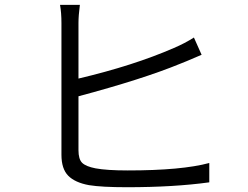

<svg xmlns="http://www.w3.org/2000/svg" viewBox="-20 -786 1040 804"><path d="M308.6 -382.8V-157.2Q308.6 -119.1 324.2 -104Q339.8 -88.9 379.9 -81.1Q426.8 -72.3 514.6 -72.3Q741.2 -72.3 856.4 -103.5V-22.5Q708 -2 511.7 -2Q405.3 -2 352.5 -10.7Q293.9 -21.5 265.6 -50.3Q237.3 -79.1 237.3 -137.7V-689.5Q237.3 -732.4 231.4 -765.6H314.5Q308.6 -720.7 308.6 -689.5V-457Q540 -511.7 708 -585Q753.9 -604.5 792 -628.9L824.2 -556.6Q745.1 -522.5 733.4 -518.6Q579.1 -455.1 308.6 -382.8Z"/></svg>

Font: Gen Shin Gothic Normal
Style: Regular
Weight: 300
Designer: [Source Han Sans]
Ryoko NISHIZUKA  (kana & ideographs); Paul D. Hunt (Latin, Greek & Cyrillic); Wenlong ZHANG  (bopomofo
Version: Version 1.002.20150607